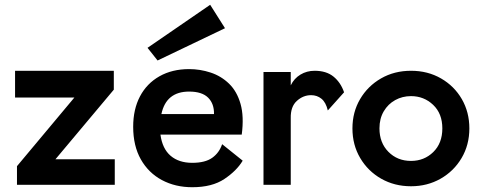

<svg xmlns="http://www.w3.org/2000/svg" viewBox="-20 -773 2022 803"><path d="M51 0V-78L291 -365H43V-477H456V-398L212 -107H460V0Z M995 -101Q970 -59 918.5 -24.5Q867 10 784 10Q713 10 657 -20Q601 -50 569 -106.5Q537 -163 537 -243Q537 -316 565.5 -370Q594 -424 647 -454Q700 -484 771 -484Q817 -484 861 -469.5Q905 -455 938 -423Q971 -391 986 -338.5Q1001 -286 991 -210H651Q659 -151 693.5 -121.5Q728 -92 784 -92Q838 -92 867.5 -113Q897 -134 909 -170ZM771 -390Q675 -390 655 -296H875Q876 -339 850.5 -364.5Q825 -390 771 -390ZM639 -520 597 -573 859 -753 921 -655Z M1082 0V-472H1196V-416Q1210 -445 1236.5 -461Q1263 -477 1296 -477Q1345 -477 1375 -452.5Q1405 -428 1419 -387L1351 -311Q1343 -345 1324.5 -360Q1306 -375 1281 -375Q1248 -375 1221.5 -351Q1195 -327 1196 -279V0Z M1699 6Q1630 6 1574.5 -25.5Q1519 -57 1486.5 -112Q1454 -167 1454 -236Q1454 -304 1486 -358.5Q1518 -413 1573.5 -445Q1629 -477 1699 -477Q1769 -477 1824.5 -445Q1880 -413 1911.5 -358.5Q1943 -304 1943 -236Q1943 -167 1910.5 -112Q1878 -57 1822.5 -25.5Q1767 6 1699 6ZM1699 -100Q1754 -100 1792 -137Q1830 -174 1830 -236Q1830 -298 1791.5 -334.5Q1753 -371 1699 -371Q1663 -371 1633 -354.5Q1603 -338 1585 -307.5Q1567 -277 1567 -236Q1567 -176 1604.5 -138Q1642 -100 1699 -100Z"/></svg>

Font: Lil Grotesk Bold
Style: Regular
Weight: 700
Designer: Bastien Sozeau
Foundry: NBR — Bastien Sozeau
Version: Version 4.002; ttfautohint (v1.8.4.7-5d5b)